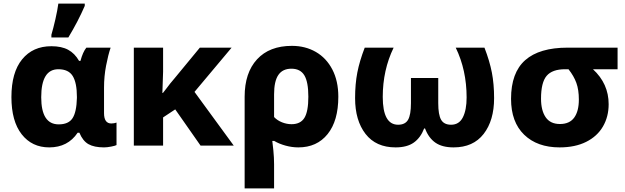

<svg xmlns="http://www.w3.org/2000/svg" viewBox="-20 -816 3503 1076"><path d="M44 -272Q44 -410 104 -483.5Q164 -557 268 -557Q325 -557 362 -537Q399 -517 423 -475H431Q444 -524 464 -549H600Q586 -508 574.5 -448Q563 -388 563 -325V-182Q563 -124 604 -124Q612 -124 620 -125.5Q628 -127 633 -129V-3Q626 1 603 5.5Q580 10 563 10Q508 10 476 -8Q444 -26 425 -72H415Q360 10 256 10Q159 10 101.5 -63.5Q44 -137 44 -272ZM411 -267V-273Q411 -352 387.5 -390Q364 -428 307 -428Q211 -428 211 -271Q211 -119 309 -119Q364 -119 386.5 -153.5Q409 -188 411 -267ZM268 -621Q279 -658 290.5 -708.5Q302 -759 307 -796H455V-783Q418 -697 363 -606H268Z M1070 -301 1290 0H1104L962 -203L894 -158V0H730V-549H894V-414Q892 -333 890 -295H893L911 -318Q932 -347 959 -378L1100 -549H1278Z M1652 10Q1616 10 1580 0Q1544 -10 1517 -26H1506Q1508 -14 1512 27Q1516 68 1516 104V240H1351V-274Q1351 -408 1420.5 -483.5Q1490 -559 1616 -559Q1691 -559 1750 -525Q1809 -491 1842.5 -426.5Q1876 -362 1876 -274Q1876 -139 1816 -64.5Q1756 10 1652 10ZM1516 -287V-160Q1534 -141 1560.5 -130.5Q1587 -120 1614 -120Q1664 -120 1686 -155.5Q1708 -191 1708 -274Q1708 -357 1685.5 -394Q1663 -431 1613 -431Q1564 -431 1540 -396Q1516 -361 1516 -287Z M2749 -266Q2749 -141 2690.5 -65.5Q2632 10 2522 10Q2458 10 2420 -16.5Q2382 -43 2362 -96H2357Q2337 -44 2299 -17Q2261 10 2197 10Q2087 10 2028.5 -65.5Q1970 -141 1970 -266Q1970 -345 1982.5 -409.5Q1995 -474 2024 -549H2186Q2125 -423 2125 -273Q2125 -117 2211 -117Q2251 -117 2267 -145Q2283 -173 2283 -238V-379H2436V-238Q2436 -173 2452 -145Q2468 -117 2508 -117Q2553 -117 2574 -158.5Q2595 -200 2595 -270Q2595 -423 2534 -549H2695Q2724 -474 2736.5 -409.5Q2749 -345 2749 -266Z M3116 10Q2991 10 2917.5 -61Q2844 -132 2844 -262Q2844 -409 2923.5 -479Q3003 -549 3161 -549H3441V-428H3303Q3391 -347 3391 -232Q3391 -162 3359 -107Q3327 -52 3265 -21Q3203 10 3116 10ZM3118 -121Q3172 -121 3198 -157Q3224 -193 3224 -258Q3224 -313 3210 -351.5Q3196 -390 3166 -428H3147Q3075 -428 3043.5 -391Q3012 -354 3012 -263Q3012 -197 3038 -159Q3064 -121 3118 -121Z"/></svg>

Font: Noto Sans UI ExtraBold
Style: Regular
Weight: 800
Designer: Monotype Design Team
Foundry: Monotype Imaging Inc.
Version: Version 1.001